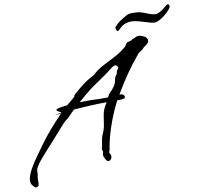

<svg xmlns="http://www.w3.org/2000/svg" viewBox="-182 -915 1203 1153"><g transform="rotate(-10 420.0 -338.0)"><path d="M-53 135Q-59 135 -63 131Q-72 123 -78 114Q-84 105 -84 90Q-84 74 -73.5 48Q-63 22 -37 -18Q-17 -48 34.5 -118.5Q86 -189 170 -276Q173 -277 173 -279Q173 -282 166.5 -285.5Q160 -289 153 -293Q146 -297 146 -301Q146 -306 160 -310Q174 -314 214 -318Q227 -329 240.5 -339.5Q254 -350 260 -356Q265 -360 266 -362Q267 -364 267 -365V-366Q267 -368 268.5 -370.5Q270 -373 275 -377Q340 -434 371.5 -451Q403 -468 405 -470Q433 -497 470.5 -516.5Q508 -536 546 -555.5Q584 -575 615 -602Q619 -604 623 -611.5Q627 -619 631 -624Q636 -629 649 -631.5Q662 -634 664 -637Q668 -641 675.5 -643Q683 -645 687 -648Q696 -654 708 -654Q726 -654 743.5 -643.5Q761 -633 761 -618Q761 -608 753 -600Q747 -593 737.5 -587.5Q728 -582 722 -574Q716 -567 706 -561.5Q696 -556 691 -551Q645 -496 606 -439.5Q567 -383 535 -327Q549 -328 557 -322Q565 -316 565 -309Q565 -296 542 -296Q537 -296 530.5 -295.5Q524 -295 516 -295Q488 -241 467.5 -186.5Q447 -132 436 -89.5Q425 -47 422 -28Q422 -18 417.5 -6Q413 6 415 8Q418 12 420.5 17.5Q423 23 423 30Q423 44 408 54Q406 55 402 55Q395 55 390.5 49Q386 43 382 36Q379 30 377 24.5Q375 19 375 13Q375 7 378 -2Q379 -3 379 -5Q379 -10 376 -15.5Q373 -21 375 -28Q380 -42 382.5 -65Q385 -88 392 -104Q408 -137 412 -166.5Q416 -196 421 -224.5Q426 -253 444 -283Q444 -282 446.5 -286Q449 -290 451 -295Q407 -295 353.5 -292.5Q300 -290 251 -286Q243 -278 234.5 -270Q226 -262 217 -252Q209 -243 198 -235Q187 -227 179 -219Q172 -212 156.5 -194.5Q141 -177 126 -159.5Q111 -142 104 -135Q101 -131 92.5 -121.5Q84 -112 75.5 -103Q67 -94 64 -91Q34 -57 19 -40Q4 -23 -2 -15.5Q-8 -8 -10 -5Q-12 -2 -14.5 2.5Q-17 7 -26 21Q-31 30 -31 42V51Q-31 55 -31 58.5Q-31 62 -33 66Q-35 75 -35.5 92Q-36 109 -36 116Q-36 126 -41.5 130.5Q-47 135 -53 135ZM407 -322H465L473 -339L474 -340Q501 -367 510.5 -382Q520 -397 522 -407.5Q524 -418 526.5 -428Q529 -438 542 -454Q543 -470 551.5 -479Q560 -488 553 -495Q549 -504 540 -504Q528 -504 507 -486Q498 -478 481 -466Q464 -454 446 -441.5Q428 -429 415.5 -420.5Q403 -412 403 -412L402 -411Q395 -408 365 -384.5Q335 -361 292 -323Q311 -323 329 -323.5Q347 -324 363 -324Q375 -324 386 -323Q397 -322 407 -322ZM172 -279 170 -276Q162 -274 136 -274H135Q130 -274 137 -275Q144 -276 155 -277.5Q166 -279 172 -279ZM590 -704Q585 -707 582 -717Q579 -727 583 -731Q597 -748 617 -762Q637 -776 656 -786Q673 -796 691 -796Q704 -796 723.5 -795Q743 -794 762 -786Q782 -779 799 -772Q816 -765 835 -765Q856 -765 895 -798Q903 -806 908 -808.5Q913 -811 916 -811Q918 -811 921 -807Q924 -803 924 -797Q924 -793 921 -788Q916 -778 897.5 -760.5Q879 -743 856.5 -729.5Q834 -716 816 -716Q805 -716 780.5 -724Q756 -732 728.5 -739.5Q701 -747 678 -747Q660 -747 642 -740Q624 -733 610.5 -718.5Q597 -704 590 -704Z"/></g></svg>

Font: Vujahday Script
Style: Regular
Weight: 400
Designer: Robert E. Leuschke
Foundry: Robert E. Leuschke
Version: Version 1.010; ttfautohint (v1.8.3)